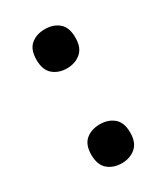

<svg xmlns="http://www.w3.org/2000/svg" viewBox="-148 -625 615 706"><g transform="rotate(-30 159.0 -271.5)"><path d="M159 -390Q123 -390 99.5 -410Q76 -430 76 -473Q76 -517 99.5 -536.5Q123 -556 159 -556Q194 -556 217.5 -536.5Q241 -517 241 -473Q241 -430 217 -410Q193 -390 159 -390ZM159 13Q123 13 99.5 -7Q76 -27 76 -70Q76 -113 99.5 -132.5Q123 -152 159 -152Q194 -152 217.5 -132.5Q241 -113 241 -70Q241 -27 217 -7Q193 13 159 13Z"/></g></svg>

Font: Noto Sans Devanagari UI SemiCondensed
Style: Bold
Weight: 700
Width: 4
Designer: Jelle Bosma - Monotype Design Team
Foundry: Monotype Imaging Inc.
Version: Version 2.004; ttfautohint (v1.8.4.7-5d5b)